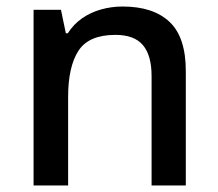

<svg xmlns="http://www.w3.org/2000/svg" viewBox="-20 -569 670 589"><path d="M356 -549Q450 -549 500 -502Q550 -455 550 -351V0H445V-336Q445 -399 418.5 -430.5Q392 -462 334 -462Q252 -462 220.5 -413Q189 -364 189 -272V0H83V-539H167L182 -467H188Q206 -495 232 -513Q258 -531 290 -540Q322 -549 356 -549Z"/></svg>

Font: Noto Sans Cham Medium
Style: Regular
Weight: 500
Version: Version 2.002